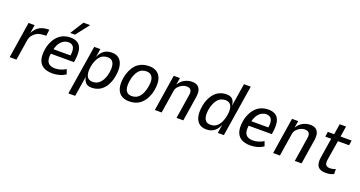

<svg xmlns="http://www.w3.org/2000/svg" viewBox="-46 -1517 4639 2473"><g transform="rotate(20 2273.5 -281.0)"><path d="M40 0 118 -497H201L184 -390H187Q215 -444 259 -472Q303 -500 358 -504L399 -507L389 -421L317 -415Q287 -412 257.5 -395Q228 -378 206 -349.5Q184 -321 178 -284L133 0Z M628 9Q543 9 493.5 -25.5Q444 -60 431 -127.5Q418 -195 441 -293Q464 -368 501 -415Q538 -462 587 -484Q636 -506 694 -506Q751 -506 789.5 -482Q828 -458 843 -405Q858 -352 846 -262L840 -223H505L516 -289H786L766 -267Q777 -334 770 -371Q763 -408 741 -424Q719 -440 687 -440Q655 -440 622.5 -422Q590 -404 565.5 -364.5Q541 -325 529 -259L525 -238Q514 -175 523.5 -136.5Q533 -98 562.5 -80.5Q592 -63 639 -63Q669 -63 707 -73Q745 -83 783 -107L806 -43Q762 -14 715.5 -2.5Q669 9 628 9ZM666 -560 781 -742H873L731 -560Z M910 180 1018 -497H1102L1084 -384H1085Q1104 -430 1131 -456.5Q1158 -483 1191 -494.5Q1224 -506 1260 -506Q1328 -506 1366 -467Q1404 -428 1412 -358Q1420 -288 1397 -196Q1375 -121 1339.5 -76Q1304 -31 1259.5 -11Q1215 9 1164 9Q1108 9 1081 -21Q1054 -51 1048 -100L1003 180ZM1152 -66Q1186 -66 1214.5 -80.5Q1243 -95 1267.5 -128Q1292 -161 1308 -216Q1333 -317 1312.5 -374Q1292 -431 1226 -431Q1194 -431 1165 -417.5Q1136 -404 1112 -371.5Q1088 -339 1071 -283Q1046 -181 1066 -123.5Q1086 -66 1152 -66Z M1679 9Q1604 9 1560 -27Q1516 -63 1504.5 -132Q1493 -201 1518 -298Q1535 -355 1560.5 -395Q1586 -435 1618 -459Q1650 -483 1688 -494.5Q1726 -506 1770 -506Q1844 -506 1887.5 -470Q1931 -434 1942.5 -366Q1954 -298 1930 -201Q1913 -144 1887.5 -104Q1862 -64 1830.5 -39Q1799 -14 1761 -2.5Q1723 9 1679 9ZM1686 -66Q1718 -66 1746.5 -78.5Q1775 -91 1800 -123.5Q1825 -156 1842 -216Q1869 -324 1846.5 -377.5Q1824 -431 1760 -431Q1730 -431 1701 -419.5Q1672 -408 1647.5 -375.5Q1623 -343 1605 -283Q1579 -174 1601.5 -120Q1624 -66 1686 -66Z M2030 0 2108 -497H2193L2178 -405H2180Q2210 -456 2258.5 -481Q2307 -506 2356 -506Q2406 -506 2434 -486.5Q2462 -467 2472 -429Q2482 -391 2473 -336L2420 0H2327L2378 -325Q2385 -361 2379.5 -382.5Q2374 -404 2356.5 -415Q2339 -426 2311 -426Q2282 -426 2252 -411Q2222 -396 2200 -371.5Q2178 -347 2173 -316L2123 0Z M2736 9Q2667 9 2627.5 -30.5Q2588 -70 2580.5 -140Q2573 -210 2597 -304Q2620 -377 2655.5 -421.5Q2691 -466 2736 -486Q2781 -506 2830 -506Q2887 -506 2914 -476.5Q2941 -447 2943 -398H2946L2995 -705H3088L2976 0H2893L2910 -113H2908Q2891 -70 2864 -42.5Q2837 -15 2804.5 -3Q2772 9 2736 9ZM2767 -66Q2802 -66 2830 -80Q2858 -94 2882 -127Q2906 -160 2922 -215Q2948 -317 2927.5 -374Q2907 -431 2841 -431Q2809 -431 2780 -417Q2751 -403 2727 -370Q2703 -337 2686 -282Q2661 -180 2681 -123Q2701 -66 2767 -66Z M3340 9Q3255 9 3205.5 -25.5Q3156 -60 3143 -127.5Q3130 -195 3153 -293Q3176 -368 3213 -415Q3250 -462 3299 -484Q3348 -506 3406 -506Q3463 -506 3501.5 -482Q3540 -458 3555 -405Q3570 -352 3558 -262L3552 -223H3217L3228 -289H3498L3478 -267Q3489 -334 3482 -371Q3475 -408 3453 -424Q3431 -440 3399 -440Q3367 -440 3334.5 -422Q3302 -404 3277.5 -364.5Q3253 -325 3241 -259L3237 -238Q3226 -175 3235.5 -136.5Q3245 -98 3274.5 -80.5Q3304 -63 3351 -63Q3381 -63 3419 -73Q3457 -83 3495 -107L3518 -43Q3474 -14 3427.5 -2.5Q3381 9 3340 9Z M3651 0 3729 -497H3814L3799 -405H3801Q3831 -456 3879.5 -481Q3928 -506 3977 -506Q4027 -506 4055 -486.5Q4083 -467 4093 -429Q4103 -391 4094 -336L4041 0H3948L3999 -325Q4006 -361 4000.5 -382.5Q3995 -404 3977.5 -415Q3960 -426 3932 -426Q3903 -426 3873 -411Q3843 -396 3821 -371.5Q3799 -347 3794 -316L3744 0Z M4374 9Q4326 9 4294 -7.5Q4262 -24 4250.5 -61.5Q4239 -99 4248 -159L4291 -429H4210L4220 -497H4307L4330 -642H4417L4394 -497H4546L4536 -429H4383L4340 -164Q4332 -111 4347.5 -88.5Q4363 -66 4404 -66Q4422 -66 4442.5 -70.5Q4463 -75 4481 -83L4482 -15Q4460 -2 4431 3.5Q4402 9 4374 9Z"/></g></svg>

Font: Nunito Sans 7pt Condensed Medium
Style: Italic
Weight: 500
Width: 3
Italic angle: -9°
Designer: Vernon Adams
Foundry: Vernon Adams
Version: Version 3.101;gftools[0.9.27]